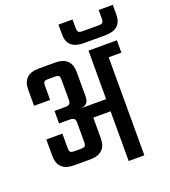

<svg xmlns="http://www.w3.org/2000/svg" viewBox="-146 -917 904 1023"><g transform="rotate(-20 306.0 -405.5)"><path d="M532 -811H612V-755Q612 -672 518 -672H398Q304 -672 304 -755V-811H384V-764Q384 -746 389.5 -740Q395 -734 414 -734H502Q521 -734 526.5 -740Q532 -746 532 -764ZM568 -626V-556H496V0H407V-282H309V-165Q309 -78 217 -78H126Q34 -78 34 -165V-258H125V-177Q125 -159 130.5 -153.5Q136 -148 154 -148H190Q207 -148 213 -153.5Q219 -159 219 -177V-284Q219 -302 212 -308.5Q205 -315 187 -315H127V-386H187Q205 -386 212 -392.5Q219 -399 219 -418V-528Q219 -546 213 -551.5Q207 -557 190 -557H154Q136 -557 130.5 -551.5Q125 -546 125 -528V-449H34V-540Q34 -627 126 -627H217Q309 -627 309 -540V-401Q309 -357 270 -352V-351H407V-626Z"/></g></svg>

Font: Teko Regular
Style: Regular
Weight: 400
Designer: Manushi Parikh, Jonny Pinhorn
Foundry: Indian Type Foundry
Version: Version 1.105;PS 1.0;hotconv 1.0.78;makeotf.lib2.5.61930; tt